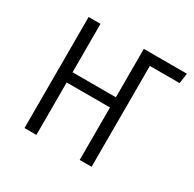

<svg xmlns="http://www.w3.org/2000/svg" viewBox="-121 -653 793 783"><g transform="rotate(30 275.5 -261.5)"><path d="M547 -523 540 -475H400V0H344V-247H140V0H84V-523H140V-295H344V-523Z"/></g></svg>

Font: Fira Sans Extra Condensed Light
Style: Regular
Weight: 300
Width: 1
Designer: Carrois Corporate & Edenspiekermann AG
Foundry: Carrois Corporate GbR & Edenspiekermann AG
Version: Version 4.203